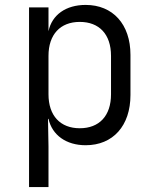

<svg xmlns="http://www.w3.org/2000/svg" viewBox="-20 -580 640 780"><path d="M328 -560C248 -560 191 -520 177 -453V-550H98V180H177V15L175 -97H177C192 -31 249 10 328 10C439 10 510 -69 510 -194V-357C510 -482 438 -560 328 -560ZM431 -197C431 -109 383 -59 304 -59C225 -59 177 -110 177 -197V-353C177 -440 225 -491 304 -491C383 -491 431 -441 431 -353Z"/></svg>

Font: Tekne LDO Light
Style: Regular
Weight: 300
Monospace: yes
Designer: Alessio Laiso, Mario Rullo, Paolo Rosset
Foundry: Alessio Laiso
Version: Version 1.000;hotconv 1.0.109;makeotfexe 2.5.65596